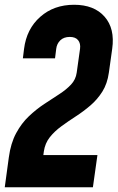

<svg xmlns="http://www.w3.org/2000/svg" viewBox="-20 -786 494 806"><path d="M0 0 17 -125Q25 -185 47.8 -227Q70.5 -269 101.5 -298.2Q132.5 -327.5 165.8 -349.5Q199 -371.5 228.5 -390.5Q258 -409.5 278 -430.8Q298 -452 302 -481L316 -581Q319 -603.5 308 -617.2Q297 -631 273 -631Q248 -631 233.2 -616.8Q218.5 -602.5 216 -581L211 -541H76L81 -581Q91.5 -664.5 148.8 -715.2Q206 -766 291 -766Q375 -766 419 -716Q463 -666 451 -581L437 -481Q430.5 -434.5 409.5 -401.2Q388.5 -368 359.2 -343Q330 -318 298.2 -297.5Q266.5 -277 237.8 -256Q209 -235 189 -209.8Q169 -184.5 164 -150L162 -135H389L370 0Z"/></svg>

Font: Mohave
Style: Bold Italic
Weight: 700
Italic angle: -8°
Designer: Gumpita Rahayu
Foundry: Tokotype
Version: Version 2.003; ttfautohint (v1.8.3)